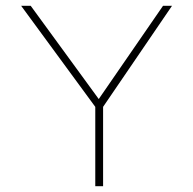

<svg xmlns="http://www.w3.org/2000/svg" viewBox="-20 -643 665 663"><path d="M309 0H336V-274L574 -623H543L321 -301L86 -623H53L309 -274Z"/></svg>

Font: Inconsolata Expanded ExtraLight
Style: Regular
Weight: 200
Width: 7
Monospace: yes
Designer: Raph Levien, Cyreal, Brenton Simpson
Foundry: Raph Levien, Cyreal, Google
Version: Version 3.100